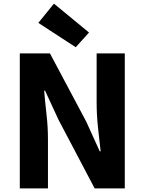

<svg xmlns="http://www.w3.org/2000/svg" viewBox="-20 -1037 797 1057"><path d="M89 0V-743H255L455 -367L529 -204H534Q527 -263 519.5 -334.5Q512 -406 512 -472V-743H667V0H501L302 -378L228 -538H223Q228 -478 236 -408Q244 -338 244 -272V0ZM397 -777 191 -911 277 -1017 470 -858Z"/></svg>

Font: Noto Sans JP ExtraBold
Style: Regular
Weight: 800
Designer: Ryoko NISHIZUKA  (kana, bopomofo & ideographs); Paul D. Hunt (Latin, Greek & Cyrillic); Sandoll Communications , Soo-you
Foundry: Adobe
Version: Version 2.004-H2;hotconv 1.0.118;makeotfexe 2.5.65603